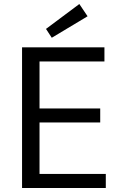

<svg xmlns="http://www.w3.org/2000/svg" viewBox="-20 -936 596 956"><path d="M416 -855 237.8 -748 209 -792 375 -916ZM89.8 0V-700.2H500V-629.9H176.8V-396H479V-326.2H176.8V-69.8H506.8V0Z"/></svg>

Font: Post Grotesk Regular
Style: Regular
Weight: 500
Version: 0.900; ttfautohint (v0.96) -l 8 -r 50 -G 200 -x 14 -w "gGD" 